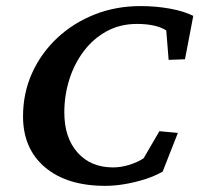

<svg xmlns="http://www.w3.org/2000/svg" viewBox="-20 -602 655 631"><path d="M326.2 8.8Q200.2 8.8 127.9 -52.2Q55.7 -113.3 55.7 -219.7Q55.7 -295.9 85.4 -361.8Q115.2 -427.7 168 -477.1Q220.7 -526.4 290.5 -554.2Q360.4 -582 441.4 -582Q492.2 -582 538.1 -573.7Q584 -565.4 615.2 -549.8L587.9 -407.2L534.2 -405.3L526.4 -502Q509.8 -512.7 484.9 -518.1Q460 -523.4 430.7 -523.4Q375 -523.4 331.1 -499.5Q287.1 -475.6 255.9 -434.6Q224.6 -393.6 208 -341.3Q191.4 -289.1 191.4 -232.4Q191.4 -149.4 234.9 -100.6Q278.3 -51.8 351.6 -51.8Q377.9 -51.8 405.8 -60.5Q433.6 -69.3 452.1 -82L503.9 -170.9L564.5 -165L514.6 -38.1Q487.3 -22.5 454.1 -12.2Q420.9 -2 388.2 3.4Q355.5 8.8 326.2 8.8Z"/></svg>

Font: Crimson Pro ExtraLight SemiBold
Style: Italic
Weight: 600
Italic angle: -12°
Version: Version 1.002